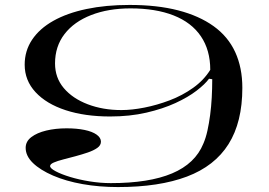

<svg xmlns="http://www.w3.org/2000/svg" viewBox="-20 -743 1090 778"><path d="M458 15Q382 15 314.5 3Q247 -9 195 -31.5Q143 -54 113.5 -82.5Q84 -111 84 -144Q84 -170 107 -187.5Q130 -205 167.5 -214Q205 -223 250 -223Q291 -223 322.5 -216.5Q354 -210 371.5 -197.5Q389 -185 389 -169Q389 -154 374 -143.5Q359 -133 335.5 -125Q312 -117 286 -110Q260 -103 236.5 -97Q213 -91 198 -84.5Q183 -78 183 -70Q183 -61 205.5 -49Q228 -37 264 -26Q300 -15 343.5 -8Q387 -1 429 -1Q584 -1 677.5 -40.5Q771 -80 804 -161Q814 -184 820.5 -213.5Q827 -243 831.5 -277Q836 -311 838 -347.5Q840 -384 840 -422L827 -424Q811 -402 776.5 -375.5Q742 -349 691 -325.5Q640 -302 573 -286.5Q506 -271 426 -271Q324 -271 246 -296.5Q168 -322 124 -369.5Q80 -417 80 -481Q80 -537 110 -582Q140 -627 196 -658.5Q252 -690 330.5 -706.5Q409 -723 505 -723Q617 -723 702 -701Q787 -679 845.5 -637Q904 -595 933 -532Q962 -469 962 -387Q962 -248 906 -159Q850 -70 737.5 -27.5Q625 15 458 15ZM472 -297Q514 -297 565 -307Q616 -317 667.5 -336.5Q719 -356 762.5 -387Q806 -418 832 -460Q832 -540 794 -596Q756 -652 683.5 -680.5Q611 -709 509 -709Q419 -709 349.5 -682Q280 -655 241.5 -605Q203 -555 203 -486Q203 -428 238.5 -386Q274 -344 335.5 -320.5Q397 -297 472 -297Z"/></svg>

Font: Kalnia Expanded Light
Style: Regular
Weight: 300
Width: 7
Designer: Frida Medrano
Foundry: Frida Medrano
Version: Version 1.105